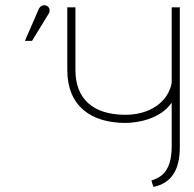

<svg xmlns="http://www.w3.org/2000/svg" viewBox="-20 -729 765 756"><path d="M106 -568 171 -674C179 -686 176 -702 162 -707C149 -712 137 -704 132 -692L78 -568ZM584 7C656 -8 688 -61 688 -149V-700H656V-403C643 -329 572 -277 474 -277C345 -277 277 -341 277 -453V-700H245V-453C245 -312 338 -245 474 -245C523 -245 613 -261 656 -325V-152C656 -43 603 -28 576 -18Z"/></svg>

Font: Advent Pro
Style: ExtraLight
Weight: 250
Designer: Andreas Kalpakidis
Foundry: Andreas Kalpakidis
Version: Version 2.002 2007